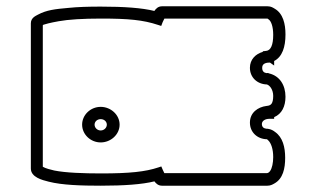

<svg xmlns="http://www.w3.org/2000/svg" viewBox="-20 -552 1005 610"><path d="M299.9 -137.5C289.2 -137.5 280.5 -146 280.5 -156C280.5 -165.6 288.7 -173.5 299.9 -173.5C311.2 -173.5 319.4 -165.6 319.4 -156C319.4 -146 310.6 -137.5 299.9 -137.5ZM299.9 -212.5C267.7 -212.5 240.9 -187 240.9 -156C240.9 -125 267.7 -99.5 299.9 -99.5C331.9 -99.5 360 -124.6 360 -156C360 -187.4 331.9 -212.5 299.9 -212.5ZM843.4 -223.5C840.4 -218.7 836 -216.2 826.4 -215.3L826.1 -215.3C800 -211.9 774 -194.8 774 -162.5C774 -131.6 797.6 -110.1 828.3 -109.6C828.7 -109.3 829.5 -108.5 832.5 -105.7C841.6 -97 848 -77.6 848 -53.1C848 -34.8 844.4 -17.2 838.1 -8.7C835.2 -4.6 832.3 -2.6 828.6 -2H502.1C498 -10 495.7 -15.6 492.5 -23.2L483.2 -20.1C442.1 -6.4 392.4 -1 301 -1C246 -1 188.5 -3 152.3 -10.3C140.6 -13.1 124.6 -16.9 116 -22.2L116 -471.8C116.5 -472.3 117 -472.7 117.7 -473.3C121.4 -474.8 139 -479.7 166.8 -484.6C197.5 -490.1 242.8 -493 301 -493C388.2 -493 434.9 -488.6 482.3 -472.8L492.2 -469.6C495.2 -478.2 497.8 -484.7 502.3 -493H829.8C830.3 -492.7 832.1 -491.3 833.2 -490.5C841.7 -485.1 848 -467 848 -441.2C848 -408.8 840.1 -391.9 826.1 -390.4C822.4 -389.9 818.7 -389.5 815 -389.1V-387.2C792.4 -380.8 774 -363.3 774 -336.6C774 -305.9 797.3 -284.5 827.8 -283.7C837.2 -281 848 -267 848 -247.2C848 -235.2 846 -227.7 843.4 -223.5ZM827.9 -103.9C828 -103.9 828 -103.9 828.1 -103.9ZM851 -179.8C875.6 -190.1 887 -214.4 887 -244.6C887 -281.5 868.7 -310.7 835.1 -318.7C833.7 -319.5 831.9 -320.1 829.7 -320.1C828.5 -320.1 827.5 -319.9 826.6 -319.7C818 -321 813 -326.3 813 -336.3C813 -343.3 815.5 -346.8 819.5 -349.4C822.9 -351.5 828.4 -353.1 835.5 -353.1H837.8L851 -343.8V-358.2C876.9 -371.5 887 -402.9 887 -442.4C887 -476.3 879.3 -509 852.9 -524.3C847.5 -527.5 841.2 -532 830.5 -532H494.5C482.7 -532 475.4 -524.6 470.4 -517.2C431.3 -526.9 374.3 -531 299.9 -531C261 -531 227.2 -530 198.2 -527C155.4 -523.2 128.1 -520.3 100.4 -505.4C92.2 -501 78 -494.9 78 -477.7V-16.7C78 11.1 113.9 20 134.7 25.2C177.3 36.2 239.2 38 299.9 38C374.4 38 431.5 33.9 470.6 24.2C475.8 31.4 483.2 38 494.5 38H829.5C839 38 845.5 34.5 851.4 31.1C879.2 16 886 -17 886 -50.6C886 -84.7 878.2 -115.7 854.2 -132.6C847.9 -137.5 841.4 -141.3 832.1 -142.6L827.5 -143.2L827.1 -142.8C817.2 -144 812 -149 812 -158.1C812 -167.5 821.9 -174.5 835.5 -174.5H851Z"/></svg>

Font: Platiipus Bold
Style: Bold
Weight: 400
Version: Version 001.000